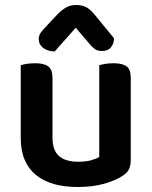

<svg xmlns="http://www.w3.org/2000/svg" viewBox="-20 -733 606 768"><path d="M503 -93Q503 -70 495 -54.5Q487 -39 466 -27Q437 -9 392.5 3Q348 15 291 15Q239 15 197 3.5Q155 -8 125 -32Q95 -56 79 -93Q63 -130 63 -181V-472Q71 -475 86.5 -477.5Q102 -480 121 -480Q156 -480 173 -467.5Q190 -455 190 -421V-183Q190 -131 216.5 -108.5Q243 -86 292 -86Q323 -86 344.5 -92Q366 -98 377 -105V-472Q385 -475 400.5 -477.5Q416 -480 434 -480Q470 -480 486.5 -467.5Q503 -455 503 -421ZM283 -622Q258 -593 239 -572.5Q220 -552 199 -527Q170 -528 152.5 -541.5Q135 -555 135 -576Q135 -592 143.5 -603Q152 -614 168 -631L215 -681Q231 -696 247 -704.5Q263 -713 285 -713Q306 -713 322.5 -705.5Q339 -698 359 -674L436 -580Q436 -559 424 -544Q412 -529 387 -529Q370 -529 358.5 -537.5Q347 -546 336 -560Z"/></svg>

Font: Baloo Bhai 2 SemiBold
Style: Regular
Weight: 600
Designer: Supriya Tembe, Noopur Datye and Ek Type
Foundry: Ek Type
Version: Version 1.640;PS 1.000;hotconv 16.6.51;makeotf.lib2.5.65220;